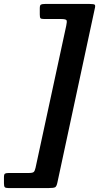

<svg xmlns="http://www.w3.org/2000/svg" viewBox="-80 -800 501 970"><path d="M167 150Q191.5 150 198.8 145.8Q206 141.5 210 122L398.5 -755Q403 -772.5 398.5 -776.2Q394 -780 372.5 -780H148Q133.5 -780 127.2 -777Q121 -774 121 -758.5V-727Q121 -712 124.5 -708Q128 -704 142.5 -704H226.5Q254 -704 256.5 -697Q259 -690 254.5 -669.5L99.5 48Q96 64 90.2 69Q84.5 74 64.5 74H-35.5Q-49.5 74 -54.8 77.2Q-60 80.5 -60 95V126Q-60 141 -56 145.5Q-52 150 -38 150Z"/></svg>

Font: Besley SemiBold
Style: Italic
Weight: 600
Italic angle: -13°
Designer: Owen Earl
Foundry: indestructible type*
Version: Version 2.001